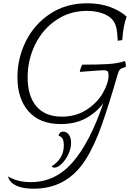

<svg xmlns="http://www.w3.org/2000/svg" viewBox="-20 -733 815 1167"><path d="M739 -362Q742 -359 744 -344.5Q746 -330 744 -326Q718 -319 709.5 -310.5Q701 -302 695 -280Q644 -103 599.5 24Q555 151 500 238Q387 414 185 414Q120 414 82.5 397Q45 380 34 354L28 339Q86 374 168 374Q316 374 421 254Q526 134 608 -106Q567 -50 502.5 -14.5Q438 21 349 21Q222 21 154 -55.5Q86 -132 86 -264Q86 -379 137 -482Q188 -585 284.5 -649Q381 -713 510 -713Q588 -713 649 -690.5Q710 -668 750 -632Q739 -602 733 -571Q727 -540 723 -489Q717 -489 708 -487.5Q699 -486 696 -484Q692 -538 689 -555Q679 -614 628.5 -640.5Q578 -667 509 -667Q404 -667 321.5 -611Q239 -555 193.5 -462Q148 -369 148 -263Q148 -149 201.5 -86.5Q255 -24 356 -24Q442 -24 507 -66.5Q572 -109 606 -169Q640 -229 640 -277Q640 -293 634 -299.5Q628 -306 610 -306Q593 -306 517 -300Q503 -299 465 -296Q469 -320 480 -340Q575 -340 635 -343.5Q695 -347 739 -362ZM294 278Q368 231 368 150Q368 125 360.5 111Q353 97 336 92Q338 81 345 74Q352 67 364 67Q384 67 398 85Q412 103 412 135Q412 170 395 205.5Q378 241 354 263.5Q330 286 311 286Q300 286 294 278Z"/></svg>

Font: Charmonman
Style: Regular
Weight: 400
Designer: Ekaluck Peanpanawate
Foundry: Cadson Demak Co.,Ltd.
Version: Version 1.000; ttfautohint (v1.6)